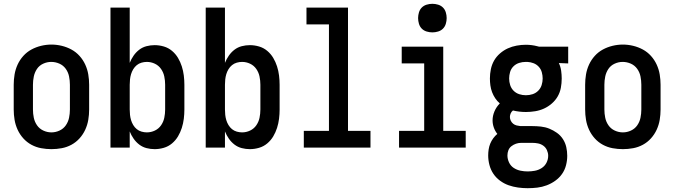

<svg xmlns="http://www.w3.org/2000/svg" viewBox="-20 -775 3540 1008"><path d="M250 8Q223 8 196 3Q169 -2 145 -15Q121 -28 102.5 -48.5Q84 -69 72.5 -94Q61 -119 56.5 -146Q52 -173 52 -200V-330Q52 -357 56.5 -384Q61 -411 72.5 -436Q84 -461 102.5 -481.5Q121 -502 145 -515Q169 -528 196 -534.5Q223 -541 250 -541Q277 -541 304 -534.5Q331 -528 355 -515Q379 -502 397.5 -481.5Q416 -461 427.5 -436Q439 -411 443.5 -384Q448 -357 448 -330V-200Q448 -173 443.5 -146Q439 -119 427.5 -94Q416 -69 397.5 -48.5Q379 -28 355 -15Q331 -2 304 3Q277 8 250 8ZM250 -80Q272 -80 292.5 -89.5Q313 -99 325.5 -117Q338 -135 342.5 -156.5Q347 -178 347 -200V-330Q347 -352 342.5 -374Q338 -396 325 -414Q312 -432 291.5 -441Q271 -450 249 -450Q227 -450 206.5 -440.5Q186 -431 174 -413Q162 -395 157.5 -373.5Q153 -352 153 -330V-200Q153 -178 157.5 -156.5Q162 -135 174.5 -117Q187 -99 207.5 -89.5Q228 -80 250 -80Z M792 8Q770 8 749 2.5Q728 -3 711 -16Q694 -29 681.5 -47Q669 -65 661 -85V0H560V-735H661V-445Q669 -465 681.5 -483Q694 -501 711 -514Q728 -527 749 -532.5Q770 -538 792 -538Q816 -538 840 -531Q864 -524 883 -508Q902 -492 914.5 -471Q927 -450 934.5 -426.5Q942 -403 945 -378.5Q948 -354 948 -330V-200Q948 -176 945 -151.5Q942 -127 934.5 -103.5Q927 -80 914.5 -59Q902 -38 883 -22Q864 -6 840 1Q816 8 792 8ZM751 -80Q773 -80 793 -89.5Q813 -99 825.5 -117Q838 -135 842.5 -156.5Q847 -178 847 -200V-330Q847 -352 842.5 -373.5Q838 -395 825.5 -413Q813 -431 793 -440.5Q773 -450 751 -450Q737 -450 723 -446Q709 -442 698 -433Q687 -424 679.5 -411.5Q672 -399 668 -385.5Q664 -372 662.5 -358Q661 -344 661 -330V-200Q661 -186 662.5 -172Q664 -158 668 -144.5Q672 -131 679.5 -118.5Q687 -106 698 -97Q709 -88 723 -84Q737 -80 751 -80Z M1292 8Q1270 8 1249 2.5Q1228 -3 1211 -16Q1194 -29 1181.5 -47Q1169 -65 1161 -85V0H1060V-735H1161V-445Q1169 -465 1181.5 -483Q1194 -501 1211 -514Q1228 -527 1249 -532.5Q1270 -538 1292 -538Q1316 -538 1340 -531Q1364 -524 1383 -508Q1402 -492 1414.5 -471Q1427 -450 1434.5 -426.5Q1442 -403 1445 -378.5Q1448 -354 1448 -330V-200Q1448 -176 1445 -151.5Q1442 -127 1434.5 -103.5Q1427 -80 1414.5 -59Q1402 -38 1383 -22Q1364 -6 1340 1Q1316 8 1292 8ZM1251 -80Q1273 -80 1293 -89.5Q1313 -99 1325.5 -117Q1338 -135 1342.5 -156.5Q1347 -178 1347 -200V-330Q1347 -352 1342.5 -373.5Q1338 -395 1325.5 -413Q1313 -431 1293 -440.5Q1273 -450 1251 -450Q1237 -450 1223 -446Q1209 -442 1198 -433Q1187 -424 1179.5 -411.5Q1172 -399 1168 -385.5Q1164 -372 1162.5 -358Q1161 -344 1161 -330V-200Q1161 -186 1162.5 -172Q1164 -158 1168 -144.5Q1172 -131 1179.5 -118.5Q1187 -106 1198 -97Q1209 -88 1223 -84Q1237 -80 1251 -80Z M1575 0V-88H1707V-647H1589V-735H1807V-88H1925V0Z M2075 0V-88H2207V-442H2089V-530H2307V-88H2425V0ZM2250 -605Q2235 -605 2220 -609.5Q2205 -614 2194.5 -624.5Q2184 -635 2179.5 -650Q2175 -665 2175 -680Q2175 -695 2179.5 -710Q2184 -725 2194.5 -735.5Q2205 -746 2220 -750.5Q2235 -755 2250 -755Q2265 -755 2280 -750.5Q2295 -746 2305.5 -735.5Q2316 -725 2320.5 -710Q2325 -695 2325 -680Q2325 -665 2320.5 -650Q2316 -635 2305.5 -624.5Q2295 -614 2280 -609.5Q2265 -605 2250 -605Z M2750 213Q2725 213 2699.5 209.5Q2674 206 2650 197.5Q2626 189 2605 173.5Q2584 158 2570 137Q2556 116 2549.5 91Q2543 66 2543 41Q2543 25 2545.5 9Q2548 -7 2554 -21.5Q2560 -36 2569.5 -49Q2579 -62 2591 -72Q2579 -87 2572.5 -105.5Q2566 -124 2566 -143Q2566 -167 2576 -190.5Q2586 -214 2604 -232Q2590 -244 2580 -259Q2570 -274 2563.5 -291Q2557 -308 2554.5 -326.5Q2552 -345 2552 -363Q2552 -387 2557 -411.5Q2562 -436 2574 -457Q2586 -478 2605 -494.5Q2624 -511 2646 -521Q2668 -531 2692.5 -535.5Q2717 -540 2741 -540Q2756 -540 2771.5 -538Q2787 -536 2802 -532L2810 -530H2963V-442L2914 -444Q2923 -425 2926 -404Q2929 -383 2929 -363Q2929 -338 2924.5 -314Q2920 -290 2908 -269Q2896 -248 2877 -231.5Q2858 -215 2836 -205Q2814 -195 2789.5 -191Q2765 -187 2741 -187Q2724 -187 2706.5 -189Q2689 -191 2673 -195Q2665 -189 2661 -179.5Q2657 -170 2657 -161Q2657 -151 2661.5 -141.5Q2666 -132 2674 -125.5Q2682 -119 2692 -116.5Q2702 -114 2712 -113Q2713 -113 2713.5 -113Q2714 -113 2715 -113Q2717 -113 2720 -113Q2723 -113 2725 -113H2775Q2797 -113 2820 -110.5Q2843 -108 2864 -99.5Q2885 -91 2904 -77.5Q2923 -64 2935.5 -44.5Q2948 -25 2953 -2.5Q2958 20 2958 43Q2958 68 2951.5 93Q2945 118 2930.5 138.5Q2916 159 2895 174Q2874 189 2850 198Q2826 207 2801 210Q2776 213 2750 213ZM2741 -275Q2759 -275 2776 -280.5Q2793 -286 2805.5 -298.5Q2818 -311 2823.5 -328Q2829 -345 2829 -363Q2829 -379 2824.5 -395.5Q2820 -412 2808.5 -424.5Q2797 -437 2781.5 -443Q2766 -449 2749 -450H2741Q2741 -450 2740.5 -450Q2740 -450 2740 -450Q2722 -450 2705 -444.5Q2688 -439 2675.5 -426.5Q2663 -414 2658 -397Q2653 -380 2653 -363Q2653 -345 2658.5 -328Q2664 -311 2676.5 -298.5Q2689 -286 2706 -280.5Q2723 -275 2741 -275ZM2750 125Q2769 125 2788 121.5Q2807 118 2823.5 107.5Q2840 97 2849 79.5Q2858 62 2858 43Q2858 28 2851.5 13.5Q2845 -1 2832.5 -10Q2820 -19 2805 -22Q2790 -25 2775 -25H2725Q2723 -25 2721 -25Q2719 -25 2716 -25Q2702 -25 2689 -20.5Q2676 -16 2665 -7.5Q2654 1 2649 14Q2644 27 2644 41Q2644 60 2652.5 78Q2661 96 2677 106.5Q2693 117 2712 121Q2731 125 2750 125Z M3250 8Q3223 8 3196 3Q3169 -2 3145 -15Q3121 -28 3102.5 -48.5Q3084 -69 3072.5 -94Q3061 -119 3056.5 -146Q3052 -173 3052 -200V-330Q3052 -357 3056.5 -384Q3061 -411 3072.5 -436Q3084 -461 3102.5 -481.5Q3121 -502 3145 -515Q3169 -528 3196 -534.5Q3223 -541 3250 -541Q3277 -541 3304 -534.5Q3331 -528 3355 -515Q3379 -502 3397.5 -481.5Q3416 -461 3427.5 -436Q3439 -411 3443.5 -384Q3448 -357 3448 -330V-200Q3448 -173 3443.5 -146Q3439 -119 3427.5 -94Q3416 -69 3397.5 -48.5Q3379 -28 3355 -15Q3331 -2 3304 3Q3277 8 3250 8ZM3250 -80Q3272 -80 3292.5 -89.5Q3313 -99 3325.5 -117Q3338 -135 3342.5 -156.5Q3347 -178 3347 -200V-330Q3347 -352 3342.5 -374Q3338 -396 3325 -414Q3312 -432 3291.5 -441Q3271 -450 3249 -450Q3227 -450 3206.5 -440.5Q3186 -431 3174 -413Q3162 -395 3157.5 -373.5Q3153 -352 3153 -330V-200Q3153 -178 3157.5 -156.5Q3162 -135 3174.5 -117Q3187 -99 3207.5 -89.5Q3228 -80 3250 -80Z"/></svg>

Font: iosevka_custom_sans_ss08 SmBd
Style: Regular
Weight: 600
Designer: Belleve Invis
Foundry: Belleve Invis
Version: Version 10.3.0; ttfautohint (v1.8.3)